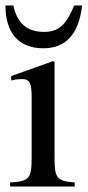

<svg xmlns="http://www.w3.org/2000/svg" viewBox="-21 -684 321 704"><path d="M253 0V-15C187 -20 179 -31 179 -105V-456L174 -460L20 -405V-389C38 -394 53 -394 62 -394C87 -394 95 -378 95 -331V-104C95 -28 85 -19 16 -15V0ZM251 -664C222 -593 194 -567 140 -567C77 -567 41 -601 28 -664H-1C-1 -567 44 -507 138 -507C220 -507 268 -558 280 -664Z"/></svg>

Font: XITS Math
Style: Regular
Weight: 400
Designer: MicroPress Inc., with final additions and corrections provided by Coen Hoffman, Elsevier (retired)
Version: Version 1.302